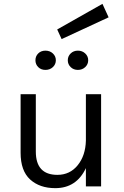

<svg xmlns="http://www.w3.org/2000/svg" viewBox="-20 -968 646 997"><path d="M277 -815 512 -948 544 -878 300 -765ZM87 -175V-479H166V-181Q166 -60 278 -60Q343 -60 383.5 -110Q424 -160 426 -238V-479H505V0H426V-95Q377 9 267 9Q186 9 136.5 -36Q87 -81 87 -175ZM178.5 -619.5Q164 -634 164 -655Q164 -676 178.5 -690.5Q193 -705 216 -705Q239 -705 254.5 -690.5Q270 -676 270 -655Q270 -634 254.5 -619.5Q239 -605 216 -605Q193 -605 178.5 -619.5ZM347 -619.5Q332 -634 332 -655Q332 -676 347 -690.5Q362 -705 384.5 -705Q407 -705 422.5 -690.5Q438 -676 438 -655Q438 -634 422.5 -619.5Q407 -605 384.5 -605Q362 -605 347 -619.5Z"/></svg>

Font: Karmilla
Style: Regular
Weight: 400
Designer: Jonathan Pinhorn
Version: Version 1.000